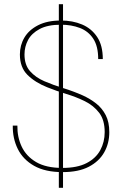

<svg xmlns="http://www.w3.org/2000/svg" viewBox="-20 -810 583 917"><path d="M261 87V-790H281V87ZM279 12Q196 12 143 -18Q90 -48 65 -98.5Q40 -149 41 -210H63Q62 -156 83.5 -110Q105 -64 152.5 -36Q200 -8 278 -8Q349 -8 393.5 -31Q438 -54 459 -93Q480 -132 480 -179Q480 -237 453.5 -271.5Q427 -306 385.5 -326.5Q344 -347 296 -361.5Q248 -376 206 -393Q148 -416 111.5 -452Q75 -488 75 -550Q75 -594 96.5 -630.5Q118 -667 162 -689.5Q206 -712 271 -712Q327 -712 372 -693Q417 -674 444 -633.5Q471 -593 471 -528H449Q449 -589 425.5 -625Q402 -661 361.5 -676.5Q321 -692 271 -692Q208 -692 169.5 -671.5Q131 -651 114 -619Q97 -587 97 -550Q97 -500 123.5 -470Q150 -440 192 -422Q234 -404 282.5 -389Q331 -374 376 -354Q411 -338 439.5 -315.5Q468 -293 485 -260Q502 -227 502 -179Q502 -125 477.5 -82Q453 -39 404 -13.5Q355 12 279 12Z"/></svg>

Font: DM Sans 9pt Thin
Style: Regular
Weight: 250
Version: Version 4.004;gftools[0.9.30]